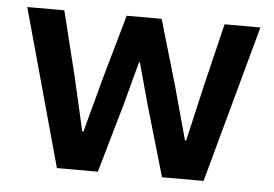

<svg xmlns="http://www.w3.org/2000/svg" viewBox="-43 -578 905 635"><g transform="rotate(5 409.5 -261.0)"><path d="M23 -522H146L199 -307L240 -128H244L292 -307L353 -522H469L532 -307L581 -128H585L626 -307L678 -522H797L654 0H516L449 -230L410 -372H407L369 -230L303 0H167Z"/></g></svg>

Font: IBM Plex Sans KR SmBld
Style: Regular
Weight: 600
Designer: Mike Abbink; Paul van der Laan; Pieter van Rosmalen; Wujin Sim; Chorong Kim; Dohee Lee;
Foundry: Sandoll Inc.
Version: Version 1.002